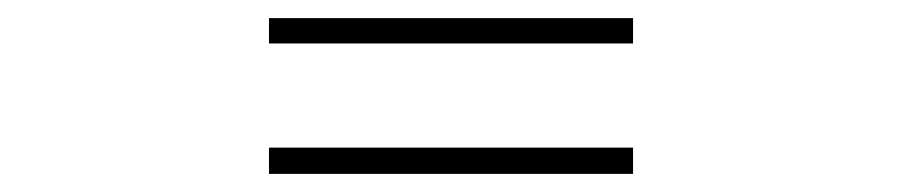

<svg xmlns="http://www.w3.org/2000/svg" viewBox="-20 -469 996 212"><path d="M679 -306V-277H277V-306ZM277 -449H679V-421H277Z"/></svg>

Font: Kinto Sans Thin
Style: Regular
Weight: 100
Designer: Authors: Ryoko NISHIZUKA  (kana & ideographs); Paul D. Hunt (Latin, Greek & Cyrillic); Wenlong ZHANG  (bopomofo); Sandol
Foundry: Adobe Systems Incorporated, ookami Inc.
Version: Version 0.001